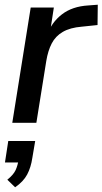

<svg xmlns="http://www.w3.org/2000/svg" viewBox="-20 -520 434 813"><path d="M32 0 110 -488H208L190 -371H179Q198 -425 242 -459Q286 -493 354 -497L394 -500L393 -414L326 -407Q277 -403 246 -385Q215 -367 199 -336Q183 -305 176 -262L134 0ZM44 273 11 241Q37 220 46 200.5Q55 181 59 155L80 168H1L15 77H129L117 148Q111 189 95 219Q79 249 44 273Z"/></svg>

Font: Nunito Sans 12pt ExtraLight 12pt SemiBold
Style: Italic
Weight: 600
Italic angle: -9°
Version: Version 3.101;gftools[0.9.27]